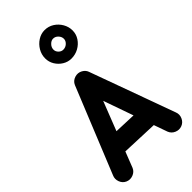

<svg xmlns="http://www.w3.org/2000/svg" viewBox="-347 -1196 1367 1367"><g transform="rotate(-45 336.0 -512.5)"><path d="M59.6 71.8Q32.2 59.6 21.2 30Q10.3 0.5 22.5 -26.9L285.2 -673.3Q297.9 -702.6 329.3 -712.9Q360.8 -723.1 389.2 -707.5Q414.1 -693.4 422.4 -669.9L655.8 -27.3Q667 1 654.5 29.5Q642.1 58.1 613.8 69.3Q585.4 80.1 556.9 67.9Q528.3 55.7 517.1 27.3L481 -74.7L205.1 -85.4L158.2 34.7Q146 62 116.7 73Q87.4 84 59.6 71.8ZM348.1 -451.7 262.2 -231.9 427.7 -225.6ZM548.8 -960.4Q548.8 -922.9 528.3 -891.6Q507.8 -860.4 474.4 -842Q440.9 -823.7 401.9 -823.7Q366.7 -823.7 336.4 -842.3Q306.2 -860.8 287.8 -891.1Q269.5 -921.4 269.5 -957Q269.5 -995.6 289.1 -1028.8Q308.6 -1062 340.6 -1082.5Q372.6 -1103 408.7 -1103Q447.8 -1103 479.5 -1082.8Q511.2 -1062.5 530 -1029.8Q548.8 -997.1 548.8 -960.4ZM462.9 -961.9Q462.9 -982.9 446.8 -1000Q430.7 -1017.1 408.7 -1017.1Q389.6 -1017.1 372.6 -999.5Q355.5 -981.9 355.5 -959.5Q355.5 -939.9 370.6 -924.8Q385.7 -909.7 404.8 -909.7Q428.7 -909.7 445.8 -925.8Q462.9 -941.9 462.9 -961.9Z"/></g></svg>

Font: Mikhak-DS1-FD ExtraBold
Style: Regular
Weight: 800
Designer: Amin Abedi
Version: Version 3.2